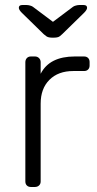

<svg xmlns="http://www.w3.org/2000/svg" viewBox="-20 -745 388 765"><path d="M103 0Q93 0 87 -6Q81 -12 81 -22V-497Q81 -507 87 -513.5Q93 -520 103 -520H119Q129 -520 135.5 -513.5Q142 -507 142 -497V-451Q160 -486 194 -503Q228 -520 278 -520H315Q325 -520 331 -514Q337 -508 337 -498V-484Q337 -474 331 -468Q325 -462 315 -462H272Q212 -462 177 -427Q142 -392 142 -332V-22Q142 -12 135.5 -6Q129 0 119 0ZM186 -595Q179 -595 172 -597Q165 -599 154 -609L67 -694Q55 -706 55 -714Q55 -725 69 -725H86Q92 -725 99.5 -723Q107 -721 111 -718L191 -658L271 -718Q275 -721 282.5 -723Q290 -725 296 -725H313Q327 -725 327 -714Q327 -706 315 -694L228 -609Q218 -599 211 -597Q204 -595 196 -595Z"/></svg>

Font: Rubik Light
Style: Regular
Weight: 300
Designer: Hubert and Fischer
Foundry: Hubert and Fischer
Version: Version 2.300;gftools[0.9.30]